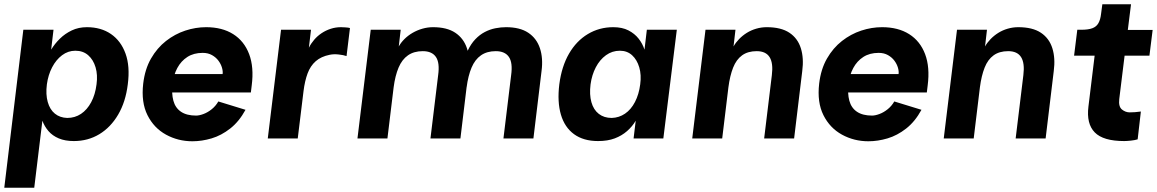

<svg xmlns="http://www.w3.org/2000/svg" viewBox="-28 -647 5405 897"><path d="M170 -83 132 230H-8L81 -508H222L211 -415Q228 -443 252 -466.5Q276 -490 307.5 -505Q339 -520 378 -520Q444 -520 490.5 -488Q537 -456 558.5 -396.5Q580 -337 569 -253Q559 -171 524 -111.5Q489 -52 436 -20Q383 12 317 12Q276 12 246.5 -0.5Q217 -13 198.5 -34.5Q180 -56 170 -83ZM286 -96Q322 -96 350.5 -115Q379 -134 398 -169.5Q417 -205 423 -253Q429 -297 418.5 -332.5Q408 -368 384 -389Q360 -410 324 -410Q290 -410 262 -389Q234 -368 215.5 -332.5Q197 -297 191 -253Q185 -206 195 -170.5Q205 -135 228.5 -116Q252 -97 286 -96Z M871 13Q804 13 747.5 -18Q691 -49 661 -109Q631 -169 641 -256Q649 -324 677.5 -373.5Q706 -423 747.5 -455.5Q789 -488 837.5 -504Q886 -520 935 -520Q1010 -520 1061.5 -487.5Q1113 -455 1136 -394Q1159 -333 1148 -248L1144 -215H741L751 -301H1012Q1014 -314 1009 -331Q1004 -348 992.5 -363.5Q981 -379 962.5 -389.5Q944 -400 919 -400Q877 -400 847.5 -381Q818 -362 800.5 -329.5Q783 -297 778 -256Q773 -210 782 -176.5Q791 -143 817.5 -125Q844 -107 888 -107Q903 -107 923 -114.5Q943 -122 961.5 -137Q980 -152 992 -173L1119 -134Q1089 -79 1047.5 -46.5Q1006 -14 960.5 -0.5Q915 13 871 13Z M1223 0 1285 -508H1425L1415 -424Q1425 -444 1440 -461.5Q1455 -479 1474.5 -492Q1494 -505 1517 -512.5Q1540 -520 1565 -520Q1573 -520 1587 -519Q1601 -518 1607 -516L1591 -385Q1577 -390 1554 -392.5Q1531 -395 1512 -391Q1472 -383 1447 -361Q1422 -339 1409 -304Q1396 -269 1390 -221L1363 0Z M1642 0 1704 -508H1844L1835 -430Q1845 -448 1861.5 -464.5Q1878 -481 1899.5 -493.5Q1921 -506 1945.5 -513Q1970 -520 1995 -520Q2060 -520 2099 -494Q2138 -468 2153.5 -421.5Q2169 -375 2161 -315L2123 0H1983L2019 -296Q2027 -354 2008.5 -381Q1990 -408 1947 -408Q1906 -408 1878 -388.5Q1850 -369 1834 -331Q1818 -293 1811 -239L1782 0ZM2324 0 2360 -296Q2368 -354 2349.5 -381Q2331 -408 2288 -408Q2247 -408 2219 -388.5Q2191 -369 2175 -331Q2159 -293 2152 -239L2157 -410Q2172 -442 2192.5 -463.5Q2213 -485 2237 -497.5Q2261 -510 2286.5 -515Q2312 -520 2336 -520Q2401 -520 2440 -494Q2479 -468 2494.5 -421.5Q2510 -375 2502 -315L2464 0Z M2766 12Q2698 12 2654 -20Q2610 -52 2592.5 -111.5Q2575 -171 2585 -253Q2596 -337 2630.5 -396.5Q2665 -456 2718.5 -488Q2772 -520 2837 -520Q2879 -520 2908 -505Q2937 -490 2955.5 -466.5Q2974 -443 2983 -415L2994 -508H3134L3071 0H2932L2942 -83Q2926 -56 2901.5 -34.5Q2877 -13 2844 -0.5Q2811 12 2766 12ZM2830 -96Q2864 -97 2892 -116Q2920 -135 2938.5 -170.5Q2957 -206 2963 -253Q2969 -297 2958.5 -332.5Q2948 -368 2925 -389Q2902 -410 2868 -410Q2832 -410 2803 -389Q2774 -368 2755.5 -332.5Q2737 -297 2731 -253Q2725 -205 2735 -169.5Q2745 -134 2769.5 -115Q2794 -96 2830 -96Z M3206 0 3268 -508H3408L3399 -430Q3409 -448 3425 -464.5Q3441 -481 3461 -493.5Q3481 -506 3505 -513Q3529 -520 3554 -520Q3621 -520 3660 -494Q3699 -468 3713.5 -421.5Q3728 -375 3720 -315L3682 0H3542L3578 -296Q3585 -352 3567.5 -380Q3550 -408 3507 -408Q3466 -408 3439 -388.5Q3412 -369 3397 -331Q3382 -293 3375 -239L3346 0Z M4029 13Q3962 13 3905.5 -18Q3849 -49 3819 -109Q3789 -169 3799 -256Q3807 -324 3835.5 -373.5Q3864 -423 3905.5 -455.5Q3947 -488 3995.5 -504Q4044 -520 4093 -520Q4168 -520 4219.5 -487.5Q4271 -455 4294 -394Q4317 -333 4306 -248L4302 -215H3899L3909 -301H4170Q4172 -314 4167 -331Q4162 -348 4150.5 -363.5Q4139 -379 4120.5 -389.5Q4102 -400 4077 -400Q4035 -400 4005.5 -381Q3976 -362 3958.5 -329.5Q3941 -297 3936 -256Q3931 -210 3940 -176.5Q3949 -143 3975.5 -125Q4002 -107 4046 -107Q4061 -107 4081 -114.5Q4101 -122 4119.5 -137Q4138 -152 4150 -173L4277 -134Q4247 -79 4205.5 -46.5Q4164 -14 4118.5 -0.5Q4073 13 4029 13Z M4381 0 4443 -508H4583L4574 -430Q4584 -448 4600 -464.5Q4616 -481 4636 -493.5Q4656 -506 4680 -513Q4704 -520 4729 -520Q4796 -520 4835 -494Q4874 -468 4888.5 -421.5Q4903 -375 4895 -315L4857 0H4717L4753 -296Q4760 -352 4742.5 -380Q4725 -408 4682 -408Q4641 -408 4614 -388.5Q4587 -369 4572 -331Q4557 -293 4550 -239L4521 0Z M5224 12Q5126 12 5086.5 -28.5Q5047 -69 5057 -149L5086 -387H4990L5005 -508H5024Q5056 -508 5075 -515Q5094 -522 5103.5 -538.5Q5113 -555 5116 -582L5122 -627H5256L5241 -507H5357L5342 -387H5226L5201 -184Q5197 -149 5213.5 -135.5Q5230 -122 5250 -122Q5260 -122 5275 -123Q5290 -124 5302 -126L5287 4Q5274 8 5255 10Q5236 12 5224 12Z"/></svg>

Font: Inclusive Sans
Style: Bold Italic
Weight: 700
Italic angle: -7°
Designer: Olivia King
Foundry: Olivia King
Version: Version 2.004